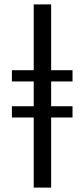

<svg xmlns="http://www.w3.org/2000/svg" viewBox="-20 -851 383 871"><path d="M133 0V-318H34V-369H133V-481.5H34V-532.5H133V-831H212V-532.5H309V-481.5H212V-369H309V-318H212V0Z"/></svg>

Font: Merriweather 28pt Light
Style: Regular
Weight: 300
Version: Version 2.100